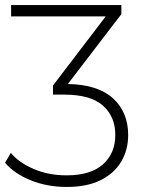

<svg xmlns="http://www.w3.org/2000/svg" viewBox="-44 -542 567 761"><path d="M221 199Q143 199 77.5 172.5Q12 146 -24 103L-1 64Q30 102 89 127.5Q148 153 220 153Q315 153 364 109.5Q413 66 413 -7Q413 -80 364 -123.5Q315 -167 210 -167H166V-203L375 -477H0V-522H437V-486L225 -209Q343 -207 403 -153Q464 -98 464 -7Q464 52 436.5 98.5Q409 145 355 172Q301 199 221 199Z"/></svg>

Font: Montserrat Z Light
Style: Regular
Weight: 300
Designer: Julieta Ulanovsky
Foundry: Julieta Ulanovsky
Version: Version 8.000